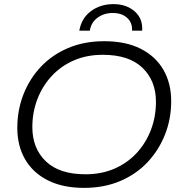

<svg xmlns="http://www.w3.org/2000/svg" viewBox="-20 -906 879 932"><path d="M388 6Q285 6 212.5 -30.5Q140 -67 102 -132.5Q64 -198 64 -285Q64 -371 93.5 -447Q123 -523 178 -581.5Q233 -640 311 -673Q389 -706 486 -706Q590 -706 662.5 -669.5Q735 -633 773 -567.5Q811 -502 811 -415Q811 -329 781 -253Q751 -177 696 -118.5Q641 -60 563 -27Q485 6 388 6ZM395 -60Q473 -60 536 -87.5Q599 -115 644 -164Q689 -213 713 -276.5Q737 -340 737 -412Q737 -514 671.5 -577Q606 -640 479 -640Q401 -640 338 -612.5Q275 -585 230 -536Q185 -487 161 -423.5Q137 -360 137 -289Q137 -186 202.5 -123Q268 -60 395 -60ZM365 -757Q375 -817 421 -851.5Q467 -886 531 -886Q593 -886 633.5 -851Q674 -816 670 -757H621Q623 -796 597 -819.5Q571 -843 527 -843Q485 -843 453.5 -820Q422 -797 416 -757Z"/></svg>

Font: Montserrat
Style: Italic
Weight: 400
Italic angle: -11.3°
Designer: Julieta Ulanovsky
Foundry: Julieta Ulanovsky
Version: Version 9.000; ttfautohint (v1.8.4.7-5d5b)